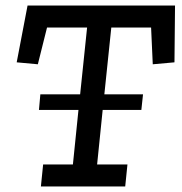

<svg xmlns="http://www.w3.org/2000/svg" viewBox="-20 -670 653 690"><path d="M529 -439 523 -571H380L355 -331H494L488 -275H349L329 -79H438L430 0H127L135 -79H242L262 -275H120L125 -331H268L293 -571H149L116 -439L40 -446L79 -650H609L607 -446Z"/></svg>

Font: Zilla Slab Medium
Style: Regular
Weight: 500
Designer: Typotheque.com
Foundry: Typotheque type foundry
Version: Version 1.1; 2017